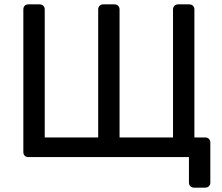

<svg xmlns="http://www.w3.org/2000/svg" viewBox="-20 -720 1018 880"><path d="M869 140Q859 140 852.5 133.5Q846 127 846 117V0H110Q99 0 93 -6.5Q87 -13 87 -23V-677Q87 -687 93 -693.5Q99 -700 110 -700H161Q172 -700 178.5 -693.5Q185 -687 185 -677V-90H430V-677Q430 -687 436.5 -693.5Q443 -700 453 -700H504Q515 -700 521.5 -693.5Q528 -687 528 -677V-90H773V-677Q773 -687 779.5 -693.5Q786 -700 796 -700H847Q858 -700 864.5 -693.5Q871 -687 871 -677V-90H920Q931 -90 937.5 -83.5Q944 -77 944 -67V117Q944 127 937.5 133.5Q931 140 920 140Z"/></svg>

Font: Rubik Light
Style: Regular
Weight: 400
Version: Version 2.101